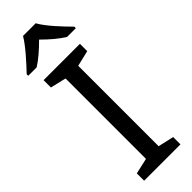

<svg xmlns="http://www.w3.org/2000/svg" viewBox="-312 -954 964 964"><g transform="rotate(-45 169.5 -472.0)"><path d="M214 -944H124C98 -899 38 -834 1 -795V-784H61C96 -806 132 -838 168 -874C204 -838 242 -805 277 -784H339V-795C301 -833 238 -899 214 -944ZM298 0V-52L214 -71V-642L298 -662V-714H40V-662L124 -642V-71L40 -52V0Z"/></g></svg>

Font: Noto Sans Elbasan
Style: Regular
Weight: 400
Designer: Monotype Design Team
Foundry: Monotype Imaging Inc.
Version: Version 2.004